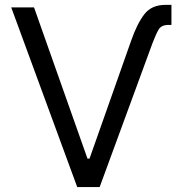

<svg xmlns="http://www.w3.org/2000/svg" viewBox="-20 -757 740 777"><path d="M510.7 -592.3Q534.7 -661.1 564 -699.2Q593.3 -737.3 649.9 -737.3H673.8V-656.2H662.6Q632.8 -656.2 621.8 -637.2Q610.8 -618.2 597.2 -582.5L383.3 0H292.5L25.4 -727.1H117.7L334 -115.2H342.3Z"/></svg>

Font: Sahel VF Regular
Style: Regular
Weight: 400
Foundry: Saber Rastikerdar (saber.rastikerdar@gmail.com)
Version: Version 3.4.0